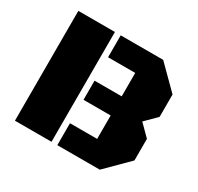

<svg xmlns="http://www.w3.org/2000/svg" viewBox="-140 -814 1011 981"><g transform="rotate(30 365.0 -324.0)"><path d="M467.3 -518.6H307.1V-647.9H557.6L687.5 -518.6V-386.7L622.6 -321.8L687.5 -256.8V-129.4L557.6 0H307.1V-129.4H467.3V-267.6H307.1V-380.4H467.3ZM57.1 -647.9H272.9V0H57.1Z"/></g></svg>

Font: Black Ops One [rus by aLiNcE]
Style: Regular
Weight: 400
Designer: James Grieshaber
Foundry: James Grieshaber
Version: Version 1.002;May 25, 2024;FontCreator 13.0.0.2680 64-bit